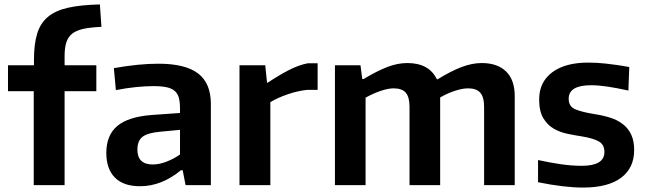

<svg xmlns="http://www.w3.org/2000/svg" viewBox="-20 -834 2913 865"><path d="M132 -423H16V-540H133V-565Q133 -635 147.5 -682.5Q162 -730 196.5 -758.5Q231 -787 288 -799.5Q345 -812 430 -814L437 -713Q388 -711 356 -704Q324 -697 305.5 -682.5Q287 -668 279 -643.5Q271 -619 271 -581V-540H414V-423H271V0H132Z M611 5Q536 5 497.5 -34Q459 -73 459 -145Q459 -225 508.5 -266.5Q558 -308 664 -316L791 -325V-343Q791 -373 786 -392.5Q781 -412 767.5 -424Q754 -436 730.5 -441Q707 -446 670 -446Q635 -446 591 -441.5Q547 -437 502 -428L493 -527Q605 -547 694 -547Q815 -547 872.5 -503Q930 -459 930 -366V0H816L803 -67H795Q708 5 611 5ZM668 -93Q698 -93 731 -106Q764 -119 791 -138V-249L706 -241Q646 -236 622.5 -218Q599 -200 599 -160Q599 -93 668 -93Z M1059 -540H1175L1183 -462H1187Q1233 -493 1279 -517Q1325 -541 1367 -549H1411V-429H1362Q1319 -424 1275.5 -409Q1232 -394 1198 -374V0H1059Z M1489 -540H1604L1612 -478H1618Q1678 -514 1724.5 -532Q1771 -550 1815 -550Q1913 -550 1948 -477H1952Q2012 -514 2059.5 -532Q2107 -550 2150 -550Q2221 -550 2260 -512Q2299 -474 2299 -401V0H2161V-352Q2161 -397 2143.5 -416.5Q2126 -436 2089 -436Q2065 -436 2031.5 -425.5Q1998 -415 1963 -395V0H1825V-352Q1825 -397 1808 -416.5Q1791 -436 1753 -436Q1729 -436 1695 -424.5Q1661 -413 1627 -394V0H1489Z M2607 11Q2565 11 2514 5Q2463 -1 2404 -13V-113Q2459 -101 2507.5 -94Q2556 -87 2601 -87Q2703 -87 2703 -149Q2703 -183 2677.5 -197Q2652 -211 2604 -219Q2572 -224 2537.5 -231Q2503 -238 2474.5 -254.5Q2446 -271 2427.5 -302Q2409 -333 2409 -386Q2409 -464 2467.5 -508Q2526 -552 2630 -552Q2649 -552 2668.5 -551Q2688 -550 2709.5 -547.5Q2731 -545 2757 -541.5Q2783 -538 2815 -532L2811 -426Q2757 -438 2716 -444Q2675 -450 2643 -450Q2542 -450 2542 -389Q2542 -354 2572 -341.5Q2602 -329 2658 -320Q2697 -314 2730 -303.5Q2763 -293 2787 -274Q2811 -255 2824 -227Q2837 -199 2837 -158Q2837 -77 2778 -33Q2719 11 2607 11Z"/></svg>

Font: Encode Sans Normal
Style: SemiBold
Weight: 600
Designer: Pablo Impallari, Andres Torresi
Foundry: Pablo Impallari, Andres Torresi
Version: Version 1.000; ttfautohint (v1.00) -l 8 -r 50 -G 200 -x 14 -